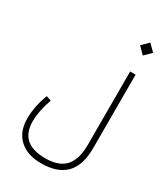

<svg xmlns="http://www.w3.org/2000/svg" viewBox="-264 -988 1183 1354"><g transform="rotate(30 327.0 -310.5)"><path d="M491.7 -819.3 544.4 -872.1 597.7 -819.3 544.4 -766.1ZM310.5 205.6Q419.9 205.6 471.7 148.7Q523.4 91.8 523.4 -26.4V-624H567.9V-24.9Q567.9 115.7 501 183.3Q434.1 251 302.2 251Q189 251 124.8 191.4Q60.5 131.8 60.5 23.4Q60.5 -21.5 70.3 -72.3Q80.1 -123 101.1 -179.7L141.1 -165.5Q122.1 -112.8 112.8 -64.7Q103.5 -16.6 103.5 22.5Q103.5 205.6 310.5 205.6Z"/></g></svg>

Font: Estedad-FD ExtraLight
Style: Regular
Weight: 200
Designer: Amin Abedi
Version: Version 7.3